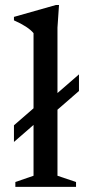

<svg xmlns="http://www.w3.org/2000/svg" viewBox="-20 -730 353 750"><path d="M204.5 -43.5 277 -19V0H40V-19L111 -43.5V-242L34.5 -175.5V-240.5L111 -307V-600.5Q90 -626 34.5 -650.5V-664L198.5 -710.5H210.5L204.5 -622V-366.5L288.5 -439.5V-374.5L204.5 -301.5Z"/></svg>

Font: Newsreader Text Medium
Style: Regular
Weight: 500
Designer: Hugues Gentile
Foundry: Production Type
Version: Version 1.002